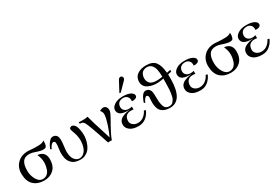

<svg xmlns="http://www.w3.org/2000/svg" viewBox="65 -1784 4102 2833"><g transform="rotate(-30 2116.0 -367.5)"><path d="M564 -507Q565 -496 566 -479Q567 -462 559.5 -431Q552 -400 533 -393Q522 -389 507 -388.5Q492 -388 479.5 -389.5Q467 -391 450.5 -394.5Q434 -398 424 -401Q414 -404 400 -408.5Q386 -413 383 -414Q335 -433 290 -436Q206 -438 170 -385.5Q134 -333 136 -230Q137 -149 178.5 -80Q220 -11 285 -15Q323 -17 350.5 -39.5Q378 -62 391 -96Q404 -130 409.5 -161.5Q415 -193 415 -223Q415 -290 382 -361Q403 -361 424 -354.5Q445 -348 465 -333.5Q485 -319 498 -291.5Q511 -264 512 -226Q514 -108 449.5 -46.5Q385 15 285 15Q177 15 109.5 -46Q42 -107 39 -233Q36 -345 107.5 -415.5Q179 -486 297 -483Q301 -483 333 -480Q365 -477 396.5 -476Q428 -475 464.5 -475.5Q501 -476 528 -484Q555 -492 564 -507Z M1120 -217Q1110 -158 1089 -113.5Q1068 -69 1045 -45.5Q1022 -22 994 -7.5Q966 7 946.5 11Q927 15 909 15Q854 15 815 2Q776 -11 744 -48Q691 -110 697 -233Q697 -245 704.5 -295Q712 -345 710 -374.5Q708 -404 691 -409Q670 -416 649.5 -396.5Q629 -377 618 -354L608 -331L588 -344Q610 -399 638 -437Q665 -472 687 -481Q707 -489 730 -484Q761 -478 777 -455Q793 -432 794.5 -397.5Q796 -363 793 -330Q790 -297 784.5 -256.5Q779 -216 779 -195Q780 -101 812 -58Q848 -8 900 -8Q955 -9 995.5 -62Q1036 -115 1042 -215Q1044 -249 1038 -288Q1032 -327 1023.5 -353Q1015 -379 1005.5 -404.5Q996 -430 995 -435Q989 -467 1014 -477Q1034 -486 1057 -475Q1100 -453 1115.5 -368Q1131 -283 1120 -217Z M1634 -419Q1636 -404 1632 -386.5Q1628 -369 1616.5 -345.5Q1605 -322 1595.5 -304Q1586 -286 1567 -253Q1548 -220 1538 -202Q1468 -77 1441 0Q1434 -4 1410.5 -4Q1387 -4 1378 -2V-1Q1260 -362 1227 -415Q1220 -425 1212 -432Q1204 -439 1199 -442.5Q1194 -446 1183.5 -447.5Q1173 -449 1170 -449Q1167 -449 1155 -449L1153 -478Q1160 -474 1219 -474Q1278 -474 1305 -483Q1317 -426 1435 -55Q1466 -121 1498.5 -215.5Q1531 -310 1538 -381Q1539 -396 1536.5 -410Q1534 -424 1529 -433.5Q1524 -443 1519 -450Q1514 -457 1511 -460L1507 -463L1514 -467Q1521 -471 1534.5 -477Q1548 -483 1561 -485Q1567 -486 1575 -485Q1583 -484 1596.5 -479Q1610 -474 1620.5 -458.5Q1631 -443 1634 -419Z M2045 -739Q2055 -729 2053.5 -710.5Q2052 -692 2041 -681L1908 -545L1886 -548L1983 -730Q1991 -744 2009.5 -749Q2028 -754 2045 -739ZM2101 -137Q2073 -70 2020 -27.5Q1967 15 1896 15Q1786 17 1731 -38Q1695 -73 1696 -121Q1696 -160 1717 -187.5Q1738 -215 1774.5 -230Q1811 -245 1836.5 -251Q1862 -257 1897 -262Q1708 -252 1704 -358Q1702 -407 1756.5 -445Q1811 -483 1900 -483Q1989 -483 2034.5 -457.5Q2080 -432 2078 -398Q2076 -369 2045 -358Q2014 -347 1987 -353V-352L1986 -353H1987Q1992 -406 1964.5 -433.5Q1937 -461 1898 -460Q1846 -459 1820 -432.5Q1794 -406 1794 -364Q1794 -326 1819.5 -303Q1845 -280 1883 -278Q1914 -276 1949 -285Q1943 -271 1948 -236Q1898 -242 1873 -237Q1791 -218 1791 -124Q1791 -83 1827.5 -55.5Q1864 -28 1914 -30Q1973 -33 2014.5 -71Q2056 -109 2070 -146Z M2708 -442Q2704 -441 2693 -438.5Q2682 -436 2670.5 -433Q2659 -430 2648 -428V-344Q2644 14 2428 14Q2340 14 2289 -30Q2238 -74 2235 -183Q2234 -202 2237.5 -239Q2241 -276 2237 -291.5Q2233 -307 2216 -312Q2200 -316 2182.5 -296Q2165 -276 2155 -254L2146 -232L2127 -246Q2140 -288 2163 -330Q2202 -399 2257 -386Q2286 -379 2301.5 -358Q2317 -337 2321 -311Q2325 -285 2325 -242V-241Q2325 -188 2328 -154Q2331 -120 2340.5 -84Q2350 -48 2372.5 -30Q2395 -12 2429 -12Q2451 -12 2469 -19.5Q2487 -27 2499.5 -44Q2512 -61 2521.5 -78Q2531 -95 2536.5 -124Q2542 -153 2546 -174Q2550 -195 2551.5 -230.5Q2553 -266 2553.5 -286Q2554 -306 2555 -342Q2555 -354 2555.5 -376Q2556 -398 2556 -410Q2457 -392 2399 -399Q2335 -406 2283 -435Q2249 -454 2232.5 -491Q2216 -528 2223 -573Q2231 -636 2287.5 -672Q2344 -708 2430 -708Q2541 -708 2588 -646Q2635 -584 2645 -458L2708 -472ZM2556 -442Q2556 -514 2545.5 -563.5Q2535 -613 2506.5 -645Q2478 -677 2430 -678Q2395 -678 2370 -665.5Q2345 -653 2333 -632Q2321 -611 2316 -589.5Q2311 -568 2312 -546Q2315 -494 2349 -463Q2358 -455 2368.5 -449.5Q2379 -444 2392 -441Q2405 -438 2416.5 -435.5Q2428 -433 2443.5 -433Q2459 -433 2468.5 -433Q2478 -433 2494.5 -434.5Q2511 -436 2517.5 -436.5Q2524 -437 2539 -439.5Q2554 -442 2556 -442Z M3154 -137Q3126 -70 3073 -27.5Q3020 15 2949 15Q2839 17 2784 -38Q2748 -73 2749 -121Q2749 -160 2770 -187.5Q2791 -215 2827.5 -230Q2864 -245 2889.5 -251Q2915 -257 2950 -262Q2761 -252 2757 -358Q2755 -407 2809.5 -445Q2864 -483 2953 -483Q3042 -483 3087.5 -457.5Q3133 -432 3131 -398Q3129 -369 3098 -358Q3067 -347 3040 -353V-352L3039 -353H3040Q3045 -406 3017.5 -433.5Q2990 -461 2951 -460Q2899 -459 2873 -432.5Q2847 -406 2847 -364Q2847 -326 2872.5 -303Q2898 -280 2936 -278Q2967 -276 3002 -285Q2996 -271 3001 -236Q2951 -242 2926 -237Q2844 -218 2844 -124Q2844 -83 2880.5 -55.5Q2917 -28 2967 -30Q3026 -33 3067.5 -71Q3109 -109 3123 -146Z M3744 -507Q3745 -496 3746 -479Q3747 -462 3739.5 -431Q3732 -400 3713 -393Q3702 -389 3687 -388.5Q3672 -388 3659.5 -389.5Q3647 -391 3630.5 -394.5Q3614 -398 3604 -401Q3594 -404 3580 -408.5Q3566 -413 3563 -414Q3515 -433 3470 -436Q3386 -438 3350 -385.5Q3314 -333 3316 -230Q3317 -149 3358.5 -80Q3400 -11 3465 -15Q3503 -17 3530.5 -39.5Q3558 -62 3571 -96Q3584 -130 3589.5 -161.5Q3595 -193 3595 -223Q3595 -290 3562 -361Q3583 -361 3604 -354.5Q3625 -348 3645 -333.5Q3665 -319 3678 -291.5Q3691 -264 3692 -226Q3694 -108 3629.5 -46.5Q3565 15 3465 15Q3357 15 3289.5 -46Q3222 -107 3219 -233Q3216 -345 3287.5 -415.5Q3359 -486 3477 -483Q3481 -483 3513 -480Q3545 -477 3576.5 -476Q3608 -475 3644.5 -475.5Q3681 -476 3708 -484Q3735 -492 3744 -507Z M4206 -137Q4178 -70 4125 -27.5Q4072 15 4001 15Q3891 17 3836 -38Q3800 -73 3801 -121Q3801 -160 3822 -187.5Q3843 -215 3879.5 -230Q3916 -245 3941.5 -251Q3967 -257 4002 -262Q3813 -252 3809 -358Q3807 -407 3861.5 -445Q3916 -483 4005 -483Q4094 -483 4139.5 -457.5Q4185 -432 4183 -398Q4181 -369 4150 -358Q4119 -347 4092 -353V-352L4091 -353H4092Q4097 -406 4069.5 -433.5Q4042 -461 4003 -460Q3951 -459 3925 -432.5Q3899 -406 3899 -364Q3899 -326 3924.5 -303Q3950 -280 3988 -278Q4019 -276 4054 -285Q4048 -271 4053 -236Q4003 -242 3978 -237Q3896 -218 3896 -124Q3896 -83 3932.5 -55.5Q3969 -28 4019 -30Q4078 -33 4119.5 -71Q4161 -109 4175 -146Z"/></g></svg>

Font: GFS Artemisia
Style: Regular
Weight: 400
Designer: Takis Katsoulidis and George D. Matthiopoulos
Foundry: Takis Katsoulidis and George D. Matthiopoulos
Version: Version 1.0